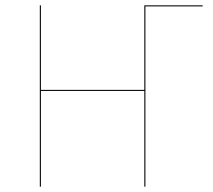

<svg xmlns="http://www.w3.org/2000/svg" viewBox="-20 -700 799 720"><path d="M740.1 -680.1H521.2V-362.9H133.4V-680.1H129.3V0H133.4V-358.9H521.2V0H525.3V-676.1H739.8Z"/></svg>

Font: Fira Sans Four
Style: Regular
Weight: 100
Designer: Carrois Corporate & Edenspiekermann AG
Foundry: Carrois Corporate GbR & Edenspiekermann AG
Version: Version 4.203;PS 004.203;hotconv 1.0.88;makeotf.lib2.5.64775